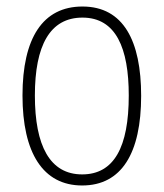

<svg xmlns="http://www.w3.org/2000/svg" viewBox="-20 -559 502 589"><path d="M413 -265C413 -433 359 -539 233 -539C111 -539 49 -442 49 -266C49 -90 112 10 232 10C353 10 413 -89 413 -265ZM87 -266C87 -419 133 -505 233 -505C336 -505 375 -411 375 -266C375 -108 330 -24 232 -24C133 -24 87 -112 87 -266Z"/></svg>

Font: Noto Sans Myanmar Condensed ExtraLight
Style: Regular
Weight: 200
Width: 3
Designer: Monotype Design Team
Foundry: Monotype Imaging Inc.
Version: Version 2.107